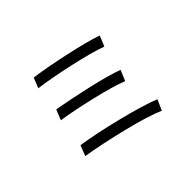

<svg xmlns="http://www.w3.org/2000/svg" viewBox="-158 -1024 1317 1317"><g transform="rotate(-45 500.0 -366.0)"><path d="M287.1 -756.8Q391.6 -743.2 556.6 -707.5Q721.7 -671.9 811.5 -640.6L780.3 -564.5Q692.4 -596.7 529.3 -632.8Q366.2 -668.9 257.8 -682.6ZM242.2 -493.2Q365.2 -471.7 513.2 -438Q661.1 -404.3 746.1 -373L713.9 -295.9Q631.8 -328.1 479.5 -364.3Q327.1 -400.4 211.9 -418ZM186.5 -202.1Q320.3 -181.6 502.4 -136.2Q684.6 -90.8 782.2 -51.8L748 25.4Q656.2 -14.6 475.6 -59.1Q294.9 -103.5 156.2 -126Z"/></g></svg>

Font: Nasu
Style: Regular
Weight: 400
Designer: Ryoko NISHIZUKA (kana &amp; ideographs); Paul D. Hunt (Latin, Greek &amp; Cyrillic); Wenlong ZHANG (bopomofo); Sandoll C
Version: Version 2014.1215